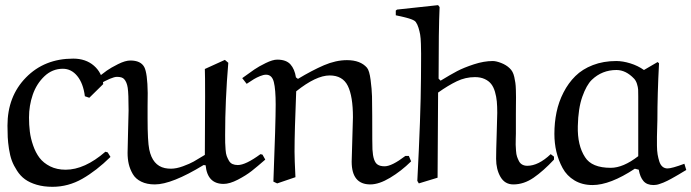

<svg xmlns="http://www.w3.org/2000/svg" viewBox="-20 -701 2665 740"><path d="M395 -113.8 405.8 -96.2Q351.6 -43 297.4 -12Q243.2 19 182.1 19Q148.4 19 121.3 11Q94.2 2.9 76.4 -10Q58.6 -22.9 45.7 -43Q32.7 -63 25.6 -82Q18.6 -101.1 14.6 -127Q10.7 -152.8 9.8 -172.1Q8.8 -191.4 8.8 -216.8Q8.8 -329.6 80.1 -402.3Q151.4 -475.1 262.2 -475.1Q310.5 -475.1 342 -447.8Q373.5 -420.4 377.9 -377L324.2 -324.2L307.1 -330.1Q300.8 -379.9 277.8 -408Q254.9 -436 222.2 -436Q181.6 -436 151.1 -407Q120.6 -377.9 106.2 -335.9Q91.8 -293.9 91.8 -248Q91.8 -219.7 95 -193.8Q98.1 -168 107.7 -140.4Q117.2 -112.8 132.3 -92.8Q147.5 -72.8 173.3 -59.8Q199.2 -46.9 232.9 -46.9Q306.2 -46.9 386.2 -116.2Z M991.7 -105 1002.4 -85.9Q971.7 -59.1 950 -42Q928.2 -24.9 896.7 -8.5Q865.2 7.8 841.8 7.8Q779.3 7.8 772.5 -64L764.6 -64.9Q642.1 9.8 576.7 9.8Q545.9 9.8 524.2 -1Q502.4 -11.7 491.7 -30.3Q481 -48.8 476.3 -68.6Q471.7 -88.4 471.7 -111.8Q471.7 -128.9 473.6 -195.1Q475.6 -261.2 475.6 -274.9Q475.6 -340.8 472.2 -362.8Q468.8 -384.8 458.5 -396Q451.2 -404.8 430.7 -404.8Q411.6 -404.8 359.9 -375L346.7 -395Q376.5 -418 391.8 -429Q407.2 -439.9 435.1 -453.9Q462.9 -467.8 482.4 -467.8Q522.5 -467.8 536.1 -442.4Q548.3 -418.9 549.3 -342.8Q549.3 -327.6 548.8 -292Q548.8 -261.2 548.8 -244.1Q548.8 -156.7 555.2 -125Q567.9 -63.5 615.2 -53.2Q626.5 -50.8 638.7 -50.8Q659.7 -50.8 685.5 -60.3Q711.4 -69.8 726.6 -78.4Q741.7 -86.9 769.5 -104Q769.5 -135.7 770 -214.4Q770.5 -293 770.5 -329.1Q770.5 -414.1 769.5 -435.1L846.7 -470.2L859.9 -459Q847.7 -314 847.7 -181.2Q847.7 -161.1 847.9 -150.9Q848.1 -140.6 849.4 -124.3Q850.6 -107.9 853.8 -99.6Q856.9 -91.3 862.1 -82Q867.2 -72.8 876 -68.8Q884.8 -64.9 896.5 -64.9Q926.8 -64.9 983.9 -106.9Z M1118.7 -18.1 1048.3 5.9 1033.7 -1Q1042.5 -229.5 1042.5 -297.9Q1042.5 -356.4 1035.4 -384.8Q1028.3 -413.1 1005.4 -413.1Q995.6 -413.1 982.4 -407.7Q969.2 -402.3 959 -396.2Q948.7 -390.1 930.7 -377.9L913.6 -399.9Q943.4 -421.4 960.2 -433.1Q977.1 -444.8 1004.2 -458Q1031.2 -471.2 1048.3 -471.2Q1083 -471.2 1099.4 -452.9Q1115.7 -434.6 1120.6 -402.8L1128.4 -397Q1182.6 -429.7 1228.5 -449.5Q1274.4 -469.2 1317.4 -469.2Q1369.1 -469.2 1394.5 -439.9Q1403.8 -428.7 1408.4 -392.8Q1413.1 -356.9 1413.8 -329.6Q1414.6 -302.2 1414.6 -255.9Q1414.6 -137.2 1415.5 -125Q1418 -78.1 1435.1 -66.9Q1444.8 -60.1 1462.4 -60.1Q1490.2 -60.1 1542.5 -100.1H1555.7L1564.5 -79.1Q1526.4 -41.5 1483.6 -15.9Q1440.9 9.8 1407.2 9.8Q1335.4 9.8 1335.4 -78.1L1340.3 -249Q1340.3 -329.6 1320.6 -369.9Q1300.8 -410.2 1250.5 -410.2Q1198.2 -410.2 1121.6 -349.1Q1115.2 -193.8 1115.2 -116.2Q1115.2 -87.9 1118.7 -18.1Z M2102.5 -106.9 2115.2 -97.2V-85.9Q2074.2 -42 2036.6 -16.1Q1999 9.8 1958.5 9.8Q1925.8 9.8 1908.9 -19.3Q1892.1 -48.3 1892.1 -88.9Q1892.1 -118.2 1894.3 -184.3Q1896.5 -250.5 1896.5 -266.1Q1896.5 -291 1894.8 -309.8Q1893.1 -328.6 1887.7 -347.2Q1882.3 -365.7 1873 -377.4Q1863.8 -389.2 1847.9 -396.5Q1832 -403.8 1810.5 -403.8Q1773.9 -403.8 1740.5 -387.7Q1707 -371.6 1668.5 -344.2Q1668.5 -289.1 1667.5 -179.4Q1666.5 -69.8 1666.5 -16.1L1594.2 5.9L1588.4 -3.9Q1601.6 -256.3 1602.5 -399.9Q1602.5 -416.5 1602.8 -447.8Q1603 -479 1603 -493.7Q1603 -508.3 1602.3 -531.5Q1601.6 -554.7 1599.4 -567.4Q1597.2 -580.1 1593 -593.8Q1588.9 -607.4 1582.5 -616.2Q1581.1 -618.2 1578.6 -620.1Q1576.2 -622.1 1572.3 -623.8Q1568.4 -625.5 1564.7 -627Q1561 -628.4 1555.4 -630.1Q1549.8 -631.8 1545.9 -632.8Q1542 -633.8 1535.2 -635.5Q1528.3 -637.2 1524.9 -637.9Q1521.5 -638.7 1514.6 -640.1Q1507.8 -641.6 1505.4 -642.1V-660.2L1510.3 -664.1L1668.5 -681.2L1674.3 -673.8Q1670.4 -588.9 1670.4 -397.9L1678.2 -390.1Q1715.8 -413.1 1741.7 -426.8Q1767.6 -440.4 1806.4 -453.1Q1845.2 -465.8 1879.4 -465.8Q1892.1 -465.8 1911.6 -458.3Q1931.2 -450.7 1944.3 -438Q1950.7 -432.1 1955.1 -424.1Q1959.5 -416 1962.2 -404.1Q1964.8 -392.1 1966.3 -381.8Q1967.8 -371.6 1968.3 -354.2Q1968.8 -336.9 1968.8 -325.7Q1968.8 -314.5 1968.5 -293Q1968.3 -271.5 1968.3 -259.8V-186Q1968.3 -181.6 1967.8 -166.7Q1967.3 -151.9 1967.5 -143.3Q1967.8 -134.8 1968.8 -120.4Q1969.7 -106 1972.7 -97.4Q1975.6 -88.9 1980.2 -79.8Q1984.9 -70.8 1993.2 -66.4Q2001.5 -62 2012.2 -62Q2055.2 -62 2102.5 -106.9Z M2461.9 -431.2 2514.6 -461.9 2520 -457Q2513.7 -337.9 2513.7 -238.8Q2513.7 -229 2512.9 -209.2Q2512.2 -189.5 2512 -174.3Q2511.7 -159.2 2512 -139.4Q2512.2 -119.6 2514.6 -105.5Q2517.1 -91.3 2521.2 -78.4Q2525.4 -65.4 2533.4 -58.6Q2541.5 -51.8 2552.7 -51.8Q2569.3 -51.8 2617.7 -69.8L2625 -45.9Q2622.1 -44.4 2611.3 -37.8Q2600.6 -31.2 2596.4 -28.8Q2592.3 -26.4 2582 -20.5Q2571.8 -14.6 2566.4 -11.7Q2561 -8.8 2552 -4.2Q2543 0.5 2536.9 2.7Q2530.8 4.9 2523.4 7.6Q2516.1 10.3 2510.3 11.2Q2504.4 12.2 2499 12.2Q2473.1 12.2 2460 -3.2Q2446.8 -18.6 2441.9 -46.9L2426.8 -50.8Q2331.5 12.2 2263.7 12.2Q2224.1 12.2 2194.3 -5.6Q2164.6 -23.4 2148.4 -53.2Q2132.3 -83 2124.5 -116Q2116.7 -148.9 2116.7 -185.1Q2116.7 -228.5 2125 -268.6Q2133.3 -308.6 2151.9 -344.7Q2170.4 -380.9 2197.5 -407.7Q2224.6 -434.6 2265.1 -450.2Q2305.7 -465.8 2355 -465.8Q2380.4 -465.8 2409.4 -456.8Q2438.5 -447.8 2461.9 -431.2ZM2439.9 -99.1V-329.1Q2439.9 -346.2 2439.5 -355.5Q2439 -364.7 2435.1 -377.4Q2431.2 -390.1 2423.8 -397.9Q2392.1 -431.2 2356 -431.2Q2300.3 -431.2 2260.7 -393.1Q2240.2 -373 2224.4 -328.4Q2208.5 -283.7 2207 -214.8Q2205.1 -140.6 2234.9 -95.2Q2260.7 -54.2 2334 -54.2Q2381.8 -54.2 2439.9 -99.1Z"/></svg>

Font: Aref Ruqaa
Style: Regular
Weight: 400
Designer: Abdoulla Aref
Version: Version 0.7